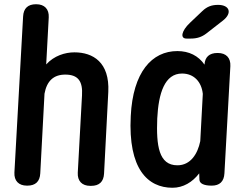

<svg xmlns="http://www.w3.org/2000/svg" viewBox="-20 -838 1156 906"><path d="M170 -20 190 -396C201 -456 233 -486 288 -486C350 -486 371 -453 367 -388L347 -23C345 16 367 39 406 39H410C448 39 469 20 471 -19L491 -404C498 -544 419 -591 331 -591C287 -591 235 -575 198 -534L210 -756C212 -795 190 -818 151 -818H150C112 -818 91 -799 89 -760L48 -24C46 15 68 38 107 38H109C147 38 168 19 170 -20Z M1039 -20 1067 -526C1069 -565 1047 -588 1008 -588H1006C968 -588 947 -569 945 -533C916 -575 872 -597 817 -597C697 -597 607 -498 597 -290C584 -41 677 48 794 48C844 48 888 22 920 -20L921 9C921 28 942 38 979 38C1016 38 1037 19 1039 -20ZM722 -279C728 -398 757 -491 839 -491C895 -491 931 -452 937 -395L925 -172C913 -113 880 -58 817 -58C729 -58 717 -151 722 -279ZM860 -656H880C909 -656 932 -663 955 -681L1032 -741C1077 -776 1064 -815 1009 -815C979 -815 957 -807 935 -786L876 -730C836 -692 829 -656 860 -656Z"/></svg>

Font: 寒蝉团圆体 Round
Style: Regular
Weight: 500
Designer: 寒蝉字型
Version: Version 2.700;Glyphs 3.1.1 (3135)